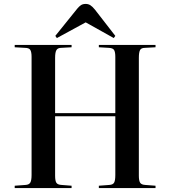

<svg xmlns="http://www.w3.org/2000/svg" viewBox="-20 -959 868 979"><path d="M55 0V-12L110 -16Q128 -17 134.5 -28Q141 -39 141 -67V-669Q141 -694 134.5 -704.5Q128 -715 107 -715L55 -718V-730H345V-718L292 -715Q275 -715 268 -704Q261 -693 261 -664V-382H568V-669Q568 -693 562 -703.5Q556 -714 535 -715L484 -718V-730H773V-718L719 -715Q700 -715 694 -703.5Q688 -692 688 -664V-63Q688 -38 694.5 -27.5Q701 -17 721 -16L773 -12V0H484V-12L537 -16Q556 -17 562 -28Q568 -39 568 -67V-366H261V-63Q261 -37 267.5 -27Q274 -17 294 -16L345 -12V0ZM270 -765 262 -776 374 -915Q383 -926 392.5 -932.5Q402 -939 417 -939Q430 -939 440.5 -932.5Q451 -926 464 -910L568 -776L560 -765L417 -845Z"/></svg>

Font: Literata 72pt Medium
Style: Regular
Weight: 500
Designer: Latin by Veronika Burian and Jose Scaglione. Greek by Irene Vlachou. Cyrillic by Vera Evstafieva.
Foundry: TypeTogether
Version: Version 3.002